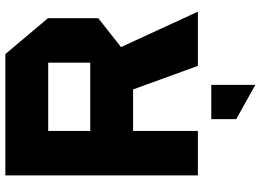

<svg xmlns="http://www.w3.org/2000/svg" viewBox="-148 -611 973 717"><g transform="rotate(-90 338.5 -252.5)"><path d="M42 0V-719H208V0ZM451 0 363 -242 494 -346 653 -1V0ZM208 -242V-402H463V-242ZM463 -242V-559H629V-372L464 -242ZM208 -559V-719H495L629 -560V-559ZM379 214 252 143V50H380V214Z"/></g></svg>

Font: Foldit
Style: Bold
Weight: 700
Version: Version 1.003